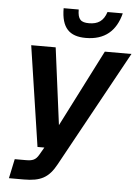

<svg xmlns="http://www.w3.org/2000/svg" viewBox="-59 -782 708 977"><g transform="rotate(5 295.0 -293.0)"><path d="M351 -595C448 -595 505 -645 528 -736H450C435 -689 406 -671 361 -671C320 -671 303 -685 303 -736H226C226 -635 268 -595 351 -595ZM24 150H100C186 150 227 128 265 58L590 -534H454L254 -141L203 -534H78L155 -21H190L168 17C152 45 136 51 101 51H45Z"/></g></svg>

Font: Geist SemiBold
Style: Italic
Weight: 600
Italic angle: -12°
Designer: Basement.studio, Andrés Briganti, Mateo Zaragoza
Foundry: Basement.studio, Vercel, Andrés Briganti, Guido Ferreyra, Mateo Zaragoza
Version: Version 1.500